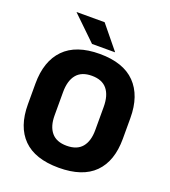

<svg xmlns="http://www.w3.org/2000/svg" viewBox="-150 -936 936 1060"><g transform="rotate(20 317.5 -406.0)"><path d="M317.4 15.4Q178.2 15.4 108.4 -54.5Q38.6 -124.4 38.6 -256.1V-377.5Q38.6 -509.4 108.7 -581.2Q178.8 -653 317.4 -653Q456 -653 526.2 -581.2Q596.3 -509.4 596.3 -377.5V-256.1Q596.3 -124.4 526.5 -54.5Q456.7 15.4 317.4 15.4ZM317.4 -113.7Q377.8 -113.7 407.3 -149Q436.8 -184.3 436.8 -248.6V-385.3Q436.8 -452.6 407.3 -488.6Q377.8 -524.6 317.4 -524.6Q257.1 -524.6 227.6 -488.6Q198 -452.6 198 -385.3V-248.6Q198 -184.3 227.6 -149Q257.1 -113.7 317.4 -113.7ZM281.7 -826.5 392.1 -691.3V-690H257.3L117.7 -824.9V-826.5Z"/></g></svg>

Font: Anek Gurmukhi Medium
Style: Regular
Weight: 500
Designer: Sarang Kulkarni (Gurmukhi), Yesha Goshar (Latin)
Foundry: Ek Type
Version: Version 1.003